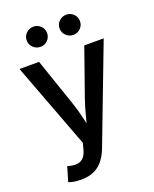

<svg xmlns="http://www.w3.org/2000/svg" viewBox="-173 -853 928 1157"><g transform="rotate(-20 291.0 -274.5)"><path d="M63.5 195.3 91.3 102.1 105 106Q133.3 113.3 155.8 109.9Q178.2 106.4 193.8 89.6Q209.5 72.8 217.8 39.6L227.5 2.4L21 -545.9H146.5L250.5 -242.2Q268.6 -189.9 280 -138.4Q291.5 -86.9 305.2 -34.2H272Q286.1 -86.9 299.1 -138.9Q312 -190.9 329.6 -242.2L436.5 -545.9H561L325.2 72.8Q308.6 116.7 284.2 147Q259.8 177.2 225.1 192.6Q190.4 208 143.6 208Q117.2 208 95.9 204.1Q74.7 200.2 63.5 195.3ZM397.5 -627.9Q370.1 -627.9 350.8 -647Q331.5 -666 331.5 -692.9Q331.5 -719.7 350.8 -738.5Q370.1 -757.3 397.5 -757.3Q424.3 -757.3 443.4 -738.5Q462.4 -719.7 462.4 -692.9Q462.4 -666 443.4 -647Q424.3 -627.9 397.5 -627.9ZM186.5 -627.9Q159.2 -627.9 139.9 -647Q120.6 -666 120.6 -692.9Q120.6 -719.7 139.9 -738.5Q159.2 -757.3 186.5 -757.3Q213.4 -757.3 232.4 -738.5Q251.5 -719.7 251.5 -692.9Q251.5 -666 232.4 -647Q213.4 -627.9 186.5 -627.9Z"/></g></svg>

Font: Inter Cardless
Style: Medium
Weight: 500
Designer: Rasmus Andersson
Foundry: rsms
Version: Version 4.001;git-9221beed3